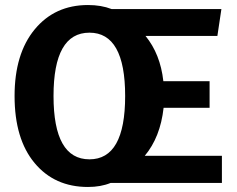

<svg xmlns="http://www.w3.org/2000/svg" viewBox="-20 -728 943 764"><path d="M863 -108V0H420Q381 16 330 16Q197 16 117.5 -79.5Q38 -175 38 -346Q38 -514 118 -611Q198 -708 330 -708Q383 -708 424 -692H861L845 -585H559Q618 -513 630 -405H814V-299H631Q618 -182 556 -108ZM336 -94Q478 -94 478 -346Q478 -598 336 -598Q193 -598 193 -346Q193 -94 336 -94Z"/></svg>

Font: FiraGO SemiBold
Style: Regular
Weight: 600
Designer: bBox Type
Foundry: bBox Type GmbH
Version: Version 1.001;PS 001.001;hotconv 1.0.88;makeotf.lib2.5.64775